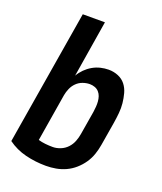

<svg xmlns="http://www.w3.org/2000/svg" viewBox="-138 -824 775 920"><g transform="rotate(20 250.0 -363.5)"><path d="M206 8Q152 8 101.5 -4.5Q51 -17 10 -47L124 -735H237L190 -446Q201 -465 216.5 -480.5Q232 -496 251 -507Q270 -518 291 -523Q312 -528 332 -528Q358 -528 381 -518.5Q404 -509 418.5 -490.5Q433 -472 439.5 -448Q446 -424 448.5 -399.5Q451 -375 448.5 -349Q446 -323 442 -298L422 -178Q418 -153 409.5 -128Q401 -103 386 -81Q371 -59 350.5 -41Q330 -23 306 -12Q282 -1 256.5 3.5Q231 8 206 8ZM206 -88Q225 -88 245 -96Q265 -104 279.5 -119.5Q294 -135 301.5 -154.5Q309 -174 312 -193L332 -313Q334 -327 335 -340.5Q336 -354 335 -367Q334 -380 330 -392Q326 -404 317.5 -413.5Q309 -423 296.5 -427.5Q284 -432 271 -432Q253 -432 235 -425.5Q217 -419 203.5 -405.5Q190 -392 182.5 -374.5Q175 -357 172 -340L132 -97Q149 -92 168 -90Q187 -88 206 -88Z"/></g></svg>

Font: Iosevka SS18
Style: Bold Italic
Weight: 700
Italic angle: -9°
Monospace: yes
Designer: Belleve Invis
Foundry: Belleve Invis
Version: Version 25.1.1; ttfautohint (v1.8.4)